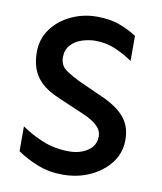

<svg xmlns="http://www.w3.org/2000/svg" viewBox="-78 -728 677 803"><g transform="rotate(10 260.5 -327.0)"><path d="M241.2 10.7Q184.6 10.7 134.8 -8.8Q85 -28.3 47.9 -54.7V-160.2Q87.9 -131.8 139.2 -110.8Q190.4 -89.8 252 -89.8Q297.9 -89.8 330.6 -111.8Q363.3 -133.8 363.3 -172.9Q363.3 -194.3 349.6 -210Q335.9 -225.6 316.4 -237.3Q296.9 -249 276.4 -256.8L171.9 -301.8Q123 -322.3 95.7 -348.6Q68.4 -375 57.6 -406.7Q46.9 -438.5 46.9 -475.6Q46.9 -531.2 77.6 -573.7Q108.4 -616.2 159.7 -640.6Q210.9 -665 269.5 -665Q327.1 -665 368.7 -648.9Q410.2 -632.8 439.5 -613.3V-506.8Q409.2 -528.3 368.7 -546.4Q328.1 -564.5 280.3 -564.5Q252.9 -564.5 224.1 -555.2Q195.3 -545.9 176.8 -525.4Q158.2 -504.9 158.2 -473.6Q158.2 -437.5 186.5 -418.5Q214.8 -399.4 254.9 -380.9L339.8 -342.8Q408.2 -313.5 441.9 -275.4Q475.6 -237.3 475.6 -177.7Q475.6 -122.1 443.4 -80.1Q411.1 -38.1 358.4 -13.7Q305.7 10.7 241.2 10.7Z"/></g></svg>

Font: Sen Medium
Style: Regular
Weight: 500
Designer: Kosal Sen, Philatype
Foundry: Philatype
Version: Version 2.000;gftools[0.9.31]